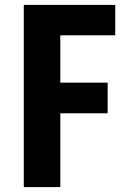

<svg xmlns="http://www.w3.org/2000/svg" viewBox="-20 -763 540 783"><path d="M77 0H226V-301H419V-426H226V-619H450V-743H77Z"/></svg>

Font: Noto Sans Mono CJK JP Bold
Style: Regular
Weight: 700
Designer: Ryoko NISHIZUKA (kana & ideographs); Paul D. Hunt (Latin, Greek & Cyrillic); Wenlong ZHANG (bopomofo); Sandoll Communica
Foundry: Adobe Systems Incorporated
Version: Version 1.004;PS 1.004;hotconv 1.0.82;makeotf.lib2.5.63406